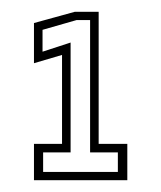

<svg xmlns="http://www.w3.org/2000/svg" viewBox="-20 -720 273 325"><path d="M37.5 -415V-476.5H85V-627L37.5 -613V-681L106.5 -700H147V-476.5H195.5V-415ZM53 -429H179.5V-462H132.5V-686H109.5L52 -669.5V-632.5L99.5 -648V-462H53Z"/></svg>

Font: Tourney Thin Light
Style: Regular
Weight: 300
Version: Version 1.015